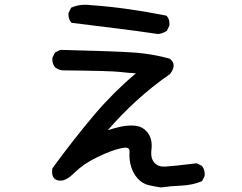

<svg xmlns="http://www.w3.org/2000/svg" viewBox="-20 -733 1040 825"><path d="M669.9 72.3Q644.5 68.4 618.7 62.5Q591.8 56.2 571.8 34.2Q552.2 12.7 543.5 -16.6Q534.2 -46.4 536.6 -80.1Q537.1 -84.5 536.1 -87.9Q532.7 -103.5 501 -96.2Q456.1 -86.4 397 -57.1Q367.7 -43 344 -26.9Q320.3 -10.7 302.2 7.3Q264.2 44.9 239.7 43Q238.3 43 236.8 43Q235.4 43 234.1 42.7Q232.9 42.5 231.4 42.5Q214.4 39.6 208 26.1Q201.7 12.7 205.1 -8.8L205.6 -10.3L206.1 -11.2Q301.3 -141.1 387.2 -242.2Q468.3 -337.4 564 -418Q546.4 -418.9 529.8 -420.4Q513.2 -421.9 496.6 -423.8Q455.6 -428.7 248 -430.7H247.6Q230 -433.1 216.8 -443.8L216.3 -444.3Q203.1 -460 205.1 -483.9V-484.9L205.6 -485.8L215.3 -505.4L216.3 -507.3L218.3 -508.3L237.8 -518.1L238.8 -518.6H240.2Q487.8 -512.7 562 -506.8Q636.7 -501 707.5 -481.4L708.5 -481L709.5 -480.5Q726.1 -468.3 726.1 -451.7Q726.1 -435.1 710.9 -415.5L710 -414.6L709.5 -414.1Q633.8 -361.8 563.5 -297.4Q501 -240.2 442.9 -173.3Q458 -178.2 471.2 -181.9Q484.4 -185.5 497.6 -188.5Q533.7 -196.3 564.5 -192.4Q596.2 -188 616.2 -160.6Q635.7 -133.3 630.9 -90.8Q628.4 -71.3 631.6 -57.4Q634.8 -43.5 643.1 -34.2Q659.7 -15.6 688.5 -17.1Q720.2 -18.6 823.7 -31.2H825.2L826.7 -30.8L846.2 -21L847.7 -20L848.6 -19Q861.3 -2 859.4 22V22.9L858.9 23.9L849.1 43.5L848.1 45.4L845.7 46.4Q806.2 62.5 759.8 64.5Q714.4 66.4 671.9 72.3H670.9ZM658.2 -586.9Q566.4 -600.6 474.1 -611.8Q381.3 -623 289.1 -634.8L287.1 -635.3L285.6 -636.7Q281.2 -642.1 278.6 -648.2Q275.9 -654.3 274.9 -661.4Q273.9 -668.5 274.4 -676.3V-677.2L274.9 -678.2L284.7 -697.8L285.6 -699.7L287.6 -700.7Q306.2 -709 327.1 -711.4Q348.1 -713.9 370.6 -710.9Q453.1 -705.1 534.2 -693.4Q615.2 -681.6 693.4 -666L695.3 -665.5L696.8 -664.1Q703.6 -656.2 706.3 -646.2Q709 -636.2 708 -624.5V-623.5L707.5 -622.6L697.8 -602.1L696.8 -600.6L695.3 -599.6Q678.7 -588.9 659.7 -586.9H659.2Z"/></svg>

Font: NaikaiFont
Style: SemiBold
Weight: 600
Version: Version 1.89